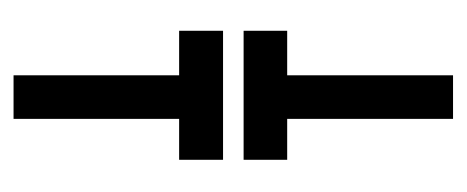

<svg xmlns="http://www.w3.org/2000/svg" viewBox="-222 -461 686 282"><g transform="rotate(-90 121.0 -320.0)"><path d="M87.4 -399.9V-643.1H151.4V-399.9H216.8V-335.4H27.3V-399.9ZM151.4 -241.2V2.4H87.4V-241.2H27.3V-305.2H216.8V-241.2Z"/></g></svg>

Font: Isar CAT
Style: Regular
Weight: 400
Designer: Digitized by Peter Wiegel
Foundry: CAT-Fonts, Peter Wiegel
Version: Version 1.000; ttfautohint (v1.3)